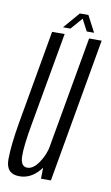

<svg xmlns="http://www.w3.org/2000/svg" viewBox="-86 -735 454 784"><g transform="rotate(10 141.5 -343.0)"><path d="M141 0H182L287 -598H235L142 -71.5ZM133.5 -598.5H81.5L14 -214.5Q-3.5 -115.5 -3.8 -55Q-4 5.5 52 5.5Q98.5 5.5 133 -34.8Q167.5 -75 176.5 -124.5L155 -142Q148 -101.5 125.2 -68Q102.5 -34.5 77.5 -34.5Q50.5 -34.5 49.2 -76Q48 -117.5 65 -212.5ZM122 -624.5H153L195 -673L220.5 -624.5H251L215.5 -692H180Z"/></g></svg>

Font: Anybody ExtraCondensed Light
Style: Italic
Weight: 300
Width: 2
Italic angle: -10°
Version: Version 1.113;gftools[0.9.25]